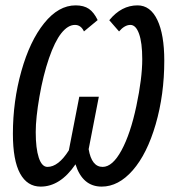

<svg xmlns="http://www.w3.org/2000/svg" viewBox="-20 -689 640 719"><path d="M276.9 -326.7H350.1L312 -130.4Q323.2 -64 364.3 -64Q401.4 -64 435.1 -126.2Q468.8 -188.5 490.7 -292.2Q512.7 -396 512.7 -467.3Q512.7 -529.3 500.7 -562.5Q488.8 -595.7 468.3 -595.7Q446.8 -595.7 425.8 -571.3L389.2 -613.3Q434.6 -668.9 495.1 -668.9Q543 -668.9 569.1 -614.5Q595.2 -560.1 595.2 -461.9Q595.2 -334.5 563 -223.6Q530.8 -112.8 477.3 -51.5Q423.8 9.8 360.8 9.8Q289.1 9.8 262.7 -73.7Q205.6 9.8 132.3 9.8Q82 9.8 55.2 -39.3Q28.3 -88.4 28.3 -188Q28.3 -310.1 60.1 -422.9Q91.8 -535.6 145.5 -602.3Q199.2 -668.9 263.2 -668.9Q293.9 -668.9 313 -655.8Q332 -642.6 345.7 -613.8L294.4 -571.3Q283.2 -595.7 260.7 -595.7Q234.4 -595.7 209.7 -564.7Q185.1 -533.7 163.3 -470.5Q141.6 -407.2 127.7 -327.1Q113.8 -247.1 113.8 -194.3Q113.8 -133.3 125.2 -98.6Q136.7 -64 157.7 -64Q198.7 -64 237.8 -126Z"/></svg>

Font: Cousine
Style: Italic
Weight: 400
Italic angle: -12°
Monospace: yes
Designer: Steve Matteson
Foundry: Monotype Imaging Inc.
Version: Version 1.21